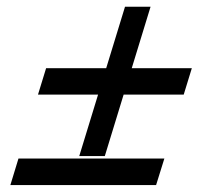

<svg xmlns="http://www.w3.org/2000/svg" viewBox="-20 -536 640 556"><path d="M113.5 -338.5H287.5L342 -516.5H416L361.5 -338.5H535.5L512 -262H338L283.5 -84H209.5L264 -262H90ZM33.5 -77H456L432 0H10Z"/></svg>

Font: Newsreader Caption Medium
Style: Italic
Weight: 500
Italic angle: -17°
Designer: Hugues Gentile
Foundry: Production Type
Version: Version 1.001